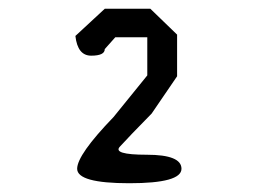

<svg xmlns="http://www.w3.org/2000/svg" viewBox="-20 -678 590 438"><path d="M156 -293Q156 -325 239 -411L316 -506V-593H243L219 -566Q219 -551 188 -551Q157 -551 152 -596L219 -658H323L384 -599V-504L326 -419Q272 -364 254 -344Q235 -325 315 -325Q394 -325 394 -293Q394 -260 275 -260Q156 -260 156 -293Z"/></svg>

Font: Syne Mono
Style: Regular
Weight: 400
Monospace: yes
Designer: Lucas Descroix
Foundry: Bonjour Monde
Version: Version 2.000; ttfautohint (v1.8.3)